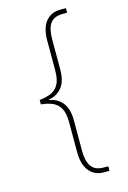

<svg xmlns="http://www.w3.org/2000/svg" viewBox="-133 -822 676 1017"><g transform="rotate(-15 205.0 -314.0)"><path d="M306 132Q254 132 225 95.5Q196 59 196 -8V-171Q196 -223 180.5 -249.5Q165 -276 138 -287.5Q111 -299 76 -302V-326Q111 -330 138 -341Q165 -352 180.5 -379Q196 -406 196 -458V-621Q196 -688 225 -724Q254 -760 306 -760H336V-735H311Q264 -735 243.5 -706.5Q223 -678 223 -620V-454Q223 -390 196 -356.5Q169 -323 122 -315V-313Q169 -306 196 -272Q223 -238 223 -175V-7Q223 49 243.5 78Q264 107 311 107H336V132Z"/></g></svg>

Font: Noto Serif Hebrew Thin
Style: Regular
Weight: 250
Version: Version 2.003